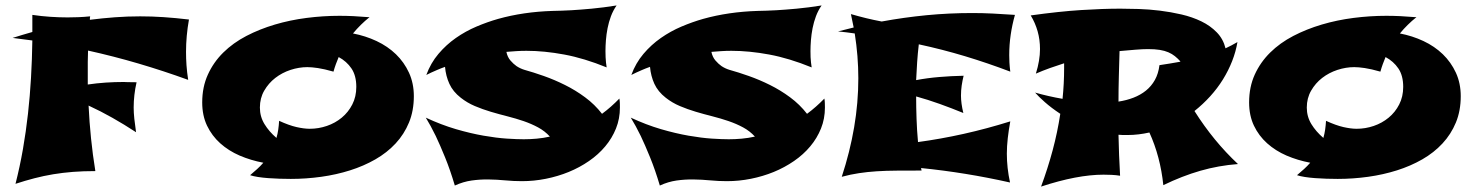

<svg xmlns="http://www.w3.org/2000/svg" viewBox="-20 -630 5430 707"><path d="M331.1 0Q287.1 0 249 2.9Q210.9 5.9 175.8 11.7Q140.6 17.6 106.7 26.4Q72.8 35.2 37.1 46.9Q53.2 -16.6 64.5 -81.1Q75.7 -145.5 83 -210.9Q90.3 -276.4 94.2 -343.8Q98.1 -411.1 99.1 -481L27.8 -490.2H25.9Q43.9 -496.1 62.3 -501.5Q80.6 -506.8 99.1 -512.2V-575.2Q132.3 -570.3 165.3 -568.1Q198.2 -565.9 229 -565.9Q247.1 -565.9 267.3 -566.7Q287.6 -567.4 312 -569.8Q311 -565.9 311 -563Q311 -560.1 311 -557.1Q356.9 -563 403.1 -566.4Q449.2 -569.8 496.1 -569.8Q539.1 -569.8 582.5 -566.9Q626 -564 675.8 -558.1Q670.4 -527.8 667.7 -498Q665 -468.3 665 -439Q665 -415 666.7 -389.9Q668.5 -364.7 672.9 -335.9Q581.5 -369.1 490 -396Q398.4 -422.9 304.2 -443.8Q303.2 -422.9 303.2 -402.1Q303.2 -381.3 303.2 -359.9V-318.8Q336.4 -323.7 369.4 -325.9Q402.3 -328.1 436 -328.1Q438 -328.1 440.9 -327.9Q443.8 -327.6 448.7 -327.6Q453.6 -327.6 461.7 -327.4Q469.7 -327.1 482.9 -327.1Q477.5 -303.7 474.9 -280.5Q472.2 -257.3 472.2 -233.9Q472.2 -215.8 474.6 -192.6Q477.1 -169.4 481 -143.1Q437 -171.9 393.8 -196.3Q350.6 -220.7 306.2 -241.2Q309.1 -180.2 315.2 -120.4Q321.3 -60.5 331.1 0Z M1340.8 -566.9Q1323.7 -553.2 1308.6 -538.3Q1293.5 -523.4 1279.8 -506.8Q1325.7 -498 1366.7 -478.8Q1407.7 -459.5 1438 -430.2Q1468.3 -400.9 1486.1 -362.1Q1503.9 -323.2 1503.9 -275.9Q1503.9 -222.2 1486.1 -179Q1468.3 -135.7 1436.8 -101.8Q1405.3 -67.9 1362.3 -43.2Q1319.3 -18.6 1269 -2.7Q1218.8 13.2 1163.1 21Q1107.4 28.8 1050.8 28.8Q1030.8 28.8 1009.3 28.1Q987.8 27.3 967.5 25.9Q947.3 24.4 929.9 21.7Q912.6 19 900.9 15.1Q914.6 3.9 927 -7.6Q939.5 -19 949.7 -30.8Q903.3 -39.6 862.5 -57.1Q821.8 -74.7 791 -102.3Q760.3 -129.9 742.4 -167.2Q724.6 -204.6 724.6 -252.9Q724.6 -309.6 745.4 -355.2Q766.1 -400.9 802.2 -436.5Q838.4 -472.2 887.2 -497.6Q936 -522.9 992.2 -539.6Q1048.3 -556.2 1109.1 -564Q1169.9 -571.8 1230 -571.8Q1254.9 -571.8 1281 -570.6Q1307.1 -569.3 1335.9 -566.9ZM1292 -310.1Q1292 -351.6 1274.2 -377.9Q1256.3 -404.3 1227.1 -419.9Q1221.7 -407.2 1216.8 -393.8Q1211.9 -380.4 1208 -366.2Q1173.8 -376 1150.6 -379.4Q1127.4 -382.8 1111.8 -382.8Q1081.1 -382.8 1049.8 -372.6Q1018.6 -362.3 993.7 -343Q968.8 -323.7 952.9 -296.1Q937 -268.6 937 -233.9Q937 -200.7 953.9 -173.1Q970.7 -145.5 998 -122.1Q1002.4 -137.2 1004.6 -152.8Q1006.8 -168.5 1007.8 -185.1Q1043.9 -168.5 1071.8 -162.1Q1099.6 -155.8 1120.6 -155.8Q1152.8 -155.8 1183.6 -166.3Q1214.4 -176.8 1238.5 -196.8Q1262.7 -216.8 1277.3 -245.4Q1292 -273.9 1292 -310.1Z M2260.7 -267.1Q2262.2 -258.8 2262.5 -250.5Q2262.7 -242.2 2262.7 -233.9Q2262.7 -192.9 2248.3 -157Q2233.9 -121.1 2208.7 -91.1Q2183.6 -61 2148.9 -37.1Q2114.3 -13.2 2074.2 3.2Q2034.2 19.5 1990.2 28.3Q1946.3 37.1 1901.9 37.1Q1871.6 37.1 1840.6 34.2Q1809.6 31.2 1778.6 30.8Q1747.6 30.3 1716.6 34.7Q1685.5 39.1 1654.8 53.2Q1637.7 -4.4 1618.9 -50.5Q1600.1 -96.7 1584.5 -129.4Q1565.9 -167.5 1547.9 -196.8Q1604.5 -170.4 1658.7 -154.5Q1712.9 -138.7 1760.5 -130.4Q1808.1 -122.1 1846.2 -119.6Q1884.3 -117.2 1908.7 -117.2Q1932.1 -117.2 1956.3 -119.4Q1980.5 -121.6 2004.9 -127Q1986.3 -147.5 1961.4 -160.9Q1936.5 -174.3 1908 -184.1Q1879.4 -193.8 1848.4 -201.7Q1817.4 -209.5 1787.1 -218.5Q1756.8 -227.5 1728.5 -239.5Q1700.2 -251.5 1676.8 -270Q1647.9 -292.5 1634.8 -321.3Q1621.6 -350.1 1618.7 -383.8Q1602.1 -377.9 1589.4 -372.3Q1576.7 -366.7 1567.9 -362.8Q1557.6 -357.9 1549.8 -354Q1565.9 -397.9 1594.5 -431.6Q1623 -465.3 1658.7 -490.2Q1694.3 -515.1 1734.6 -532.2Q1774.9 -549.3 1814.5 -560.5Q1907.2 -586.4 2014.6 -589.8Q2046.4 -590.3 2084 -592.3Q2116.2 -594.2 2158.9 -598.1Q2201.7 -602.1 2250.5 -609.9Q2237.8 -591.8 2229.7 -570.3Q2221.7 -548.8 2217.3 -526.4Q2212.9 -503.9 2211.2 -482.2Q2209.5 -460.4 2209.5 -441.9Q2209.5 -430.2 2210 -419.4Q2210.4 -408.7 2211.4 -400.4Q2212.4 -390.6 2213.9 -381.8Q2131.3 -415.5 2057.6 -429.2Q1983.9 -442.9 1918.5 -442.9Q1898.9 -442.9 1880.9 -441.7Q1862.8 -440.4 1844.7 -439Q1848.6 -419.9 1859.6 -407.2Q1870.6 -394.5 1881.8 -386.7Q1895 -377.9 1910.6 -373Q1943.8 -363.8 1982.7 -350.1Q2021.5 -336.4 2060.3 -317.1Q2099.1 -297.9 2134.5 -271.7Q2169.9 -245.6 2196.8 -210.9Q2213.4 -223.1 2229.5 -237.3Q2245.6 -251.5 2260.7 -267.1Z M3015.6 -267.1Q3017.1 -258.8 3017.3 -250.5Q3017.6 -242.2 3017.6 -233.9Q3017.6 -192.9 3003.2 -157Q2988.8 -121.1 2963.6 -91.1Q2938.5 -61 2903.8 -37.1Q2869.1 -13.2 2829.1 3.2Q2789.1 19.5 2745.1 28.3Q2701.2 37.1 2656.7 37.1Q2626.5 37.1 2595.5 34.2Q2564.5 31.2 2533.4 30.8Q2502.4 30.3 2471.4 34.7Q2440.4 39.1 2409.7 53.2Q2392.6 -4.4 2373.8 -50.5Q2355 -96.7 2339.4 -129.4Q2320.8 -167.5 2302.7 -196.8Q2359.4 -170.4 2413.6 -154.5Q2467.8 -138.7 2515.4 -130.4Q2563 -122.1 2601.1 -119.6Q2639.2 -117.2 2663.6 -117.2Q2687 -117.2 2711.2 -119.4Q2735.4 -121.6 2759.8 -127Q2741.2 -147.5 2716.3 -160.9Q2691.4 -174.3 2662.8 -184.1Q2634.3 -193.8 2603.3 -201.7Q2572.3 -209.5 2542 -218.5Q2511.7 -227.5 2483.4 -239.5Q2455.1 -251.5 2431.6 -270Q2402.8 -292.5 2389.6 -321.3Q2376.5 -350.1 2373.5 -383.8Q2356.9 -377.9 2344.2 -372.3Q2331.5 -366.7 2322.8 -362.8Q2312.5 -357.9 2304.7 -354Q2320.8 -397.9 2349.4 -431.6Q2377.9 -465.3 2413.6 -490.2Q2449.2 -515.1 2489.5 -532.2Q2529.8 -549.3 2569.3 -560.5Q2662.1 -586.4 2769.5 -589.8Q2801.3 -590.3 2838.9 -592.3Q2871.1 -594.2 2913.8 -598.1Q2956.5 -602.1 3005.4 -609.9Q2992.7 -591.8 2984.6 -570.3Q2976.6 -548.8 2972.2 -526.4Q2967.8 -503.9 2966.1 -482.2Q2964.4 -460.4 2964.4 -441.9Q2964.4 -430.2 2964.8 -419.4Q2965.3 -408.7 2966.3 -400.4Q2967.3 -390.6 2968.8 -381.8Q2886.2 -415.5 2812.5 -429.2Q2738.8 -442.9 2673.3 -442.9Q2653.8 -442.9 2635.7 -441.7Q2617.7 -440.4 2599.6 -439Q2603.5 -419.9 2614.5 -407.2Q2625.5 -394.5 2636.7 -386.7Q2649.9 -377.9 2665.5 -373Q2698.7 -363.8 2737.5 -350.1Q2776.4 -336.4 2815.2 -317.1Q2854 -297.9 2889.4 -271.7Q2924.8 -245.6 2951.7 -210.9Q2968.3 -223.1 2984.4 -237.3Q3000.5 -251.5 3015.6 -267.1Z M3373.5 -2Q3323.2 -2 3283.2 -1.7Q3243.2 -1.5 3208.7 0.7Q3174.3 2.9 3143.3 7.6Q3112.3 12.2 3079.6 21Q3109.9 -71.3 3125.2 -161.4Q3140.6 -251.5 3140.6 -341.8Q3140.6 -423.3 3127.4 -506.8Q3097.2 -511.2 3067.4 -514.2H3065.4L3123.5 -528.8L3113.3 -578.1Q3142.1 -569.8 3169.9 -563Q3197.8 -556.2 3226.6 -550.8Q3308.6 -565.9 3391.8 -574Q3475.1 -582 3560.5 -582Q3598.1 -582 3636 -580.1Q3673.8 -578.1 3717.3 -575.2Q3707 -538.6 3701.7 -502Q3696.3 -465.3 3696.3 -426.8Q3696.3 -415 3697 -399.7Q3697.8 -384.3 3700.2 -366.2Q3616.7 -397.9 3533.2 -423.1Q3449.7 -448.2 3363.3 -466.8Q3359.4 -433.6 3357.2 -400.9Q3355 -368.2 3353.5 -335Q3395 -342.8 3438.2 -346.4Q3481.4 -350.1 3528.3 -351.1Q3523.9 -333 3521.2 -314.9Q3518.6 -296.9 3518.6 -277.8Q3518.6 -249.5 3527.3 -213.9Q3483.4 -231.9 3440.4 -247.3Q3397.5 -262.7 3353.5 -274.9Q3353.5 -235.4 3355 -192.6Q3356.4 -149.9 3360.4 -106.9Q3443.8 -118.2 3528.3 -137Q3612.8 -155.8 3700.2 -183.1Q3694.3 -151.4 3690.9 -121.3Q3687.5 -91.3 3687.5 -64Q3687.5 -12.2 3699.2 42Q3616.2 23.4 3535.4 10.3Q3454.6 -2.9 3371.6 -11.2Z M4538.6 -25.9Q4467.3 -20.5 4400.1 -1.2Q4333 18.1 4263.7 51.8Q4252.9 -53.2 4212.4 -142.1Q4192.9 -137.7 4172.9 -135.3Q4152.8 -132.8 4131.3 -132.8Q4123 -132.8 4115 -132.8Q4106.9 -132.8 4098.6 -133.8Q4100.1 -58.1 4104.5 17.1Q4088.9 14.6 4073.2 13.9Q4057.6 13.2 4043.5 13.2Q3995.1 13.2 3937.5 24.2Q3879.9 35.2 3813.5 57.1Q3838.4 -10.3 3856.2 -76.7Q3874 -143.1 3884.3 -210.9Q3851.1 -232.9 3827.4 -253.9Q3803.7 -274.9 3791.5 -289.1Q3815.4 -282.2 3841.1 -276.4Q3866.7 -270.5 3892.6 -266.1Q3898.4 -321.8 3898.4 -378.9V-397Q3872.1 -388.7 3846.2 -379.4Q3820.3 -370.1 3794.4 -358.9Q3809.6 -407.7 3809.6 -449.2Q3809.6 -483.9 3800.8 -514.9Q3792 -545.9 3775.4 -573.2Q3880.4 -587.9 3961.2 -593Q4042 -598.1 4105.5 -598.1Q4134.8 -598.1 4172.9 -596.9Q4210.9 -595.7 4251 -590.8Q4291 -585.9 4330.8 -576.7Q4370.6 -567.4 4403.8 -551.3Q4437 -535.2 4460.7 -510.7Q4484.4 -486.3 4492.7 -452.1Q4503.9 -457.5 4514.6 -462.9Q4525.4 -468.3 4536.6 -475.1Q4530.8 -439.9 4517.1 -405Q4503.4 -370.1 4483.2 -337.4Q4462.9 -304.7 4436.3 -275.4Q4409.7 -246.1 4378.4 -221.2Q4448.7 -109.9 4538.6 -25.9ZM4207.5 -449.2Q4188 -449.2 4161.1 -447Q4134.3 -444.8 4102.5 -441.9Q4101.1 -395 4099.9 -348.4Q4098.6 -301.8 4098.6 -255.9Q4127.9 -260.3 4153.8 -270.3Q4179.7 -280.3 4199.7 -296.4Q4219.7 -312.5 4232.7 -335.7Q4245.6 -358.9 4249.5 -390.1Q4268.1 -393.1 4287.4 -396Q4306.6 -398.9 4326.7 -402.8Q4325.7 -402.8 4325.7 -403.3V-403.8H4326.7Q4316.9 -414.6 4306.4 -423.1Q4295.9 -431.6 4282.2 -437.5Q4268.6 -443.4 4250.5 -446.3Q4232.4 -449.2 4207.5 -449.2Z M5195.8 -566.9Q5178.7 -553.2 5163.6 -538.3Q5148.4 -523.4 5134.8 -506.8Q5180.7 -498 5221.7 -478.8Q5262.7 -459.5 5293 -430.2Q5323.2 -400.9 5341.1 -362.1Q5358.9 -323.2 5358.9 -275.9Q5358.9 -222.2 5341.1 -179Q5323.2 -135.7 5291.7 -101.8Q5260.3 -67.9 5217.3 -43.2Q5174.3 -18.6 5124 -2.7Q5073.7 13.2 5018.1 21Q4962.4 28.8 4905.8 28.8Q4885.7 28.8 4864.3 28.1Q4842.8 27.3 4822.5 25.9Q4802.2 24.4 4784.9 21.7Q4767.6 19 4755.9 15.1Q4769.5 3.9 4782 -7.6Q4794.4 -19 4804.7 -30.8Q4758.3 -39.6 4717.5 -57.1Q4676.8 -74.7 4646 -102.3Q4615.2 -129.9 4597.4 -167.2Q4579.6 -204.6 4579.6 -252.9Q4579.6 -309.6 4600.3 -355.2Q4621.1 -400.9 4657.2 -436.5Q4693.4 -472.2 4742.2 -497.6Q4791 -522.9 4847.2 -539.6Q4903.3 -556.2 4964.1 -564Q5024.9 -571.8 5085 -571.8Q5109.9 -571.8 5136 -570.6Q5162.1 -569.3 5190.9 -566.9ZM5147 -310.1Q5147 -351.6 5129.2 -377.9Q5111.3 -404.3 5082 -419.9Q5076.7 -407.2 5071.8 -393.8Q5066.9 -380.4 5063 -366.2Q5028.8 -376 5005.6 -379.4Q4982.4 -382.8 4966.8 -382.8Q4936 -382.8 4904.8 -372.6Q4873.5 -362.3 4848.6 -343Q4823.7 -323.7 4807.9 -296.1Q4792 -268.6 4792 -233.9Q4792 -200.7 4808.8 -173.1Q4825.7 -145.5 4853 -122.1Q4857.4 -137.2 4859.6 -152.8Q4861.8 -168.5 4862.8 -185.1Q4898.9 -168.5 4926.8 -162.1Q4954.6 -155.8 4975.6 -155.8Q5007.8 -155.8 5038.6 -166.3Q5069.3 -176.8 5093.5 -196.8Q5117.7 -216.8 5132.3 -245.4Q5147 -273.9 5147 -310.1Z"/></svg>

Font: Shojumaru
Style: Regular
Weight: 400
Version: Version 1.001